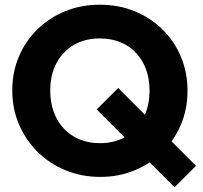

<svg xmlns="http://www.w3.org/2000/svg" viewBox="-20 -738 859 814"><path d="M405 12Q326 12 258 -16Q190 -44 139.5 -94Q89 -144 60.5 -210.5Q32 -277 32 -354Q32 -432 60 -498Q88 -564 138.5 -613.5Q189 -663 256.5 -690.5Q324 -718 403 -718Q483 -718 550.5 -690.5Q618 -663 668.5 -613.5Q719 -564 747 -497.5Q775 -431 775 -353Q775 -276 747 -209.5Q719 -143 668.5 -93.5Q618 -44 551 -16Q484 12 405 12ZM720 56 390 -274 481 -365 811 -35ZM403 -131Q467 -131 514 -159Q561 -187 587.5 -237.5Q614 -288 614 -354Q614 -404 599 -444.5Q584 -485 556 -514.5Q528 -544 489.5 -559.5Q451 -575 403 -575Q340 -575 293 -547.5Q246 -520 219.5 -470.5Q193 -421 193 -354Q193 -304 208 -263Q223 -222 251 -192.5Q279 -163 317.5 -147Q356 -131 403 -131Z"/></svg>

Font: Outfit
Style: Bold
Weight: 700
Designer: Rodrigo Fuenzalida
Foundry: fragTYPE
Version: Version 1.100;gftools[0.9.27]